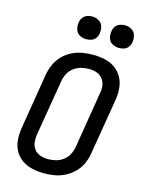

<svg xmlns="http://www.w3.org/2000/svg" viewBox="-140 -1043 856 1133"><g transform="rotate(15 288.0 -476.0)"><path d="M243 8Q274 8 306.5 2.5Q339 -3 369.5 -18.5Q400 -34 424.5 -58.5Q449 -83 463 -114Q477 -145 482 -177L539 -519Q545 -555 542 -591.5Q539 -628 522.5 -658Q506 -688 477.5 -708Q449 -728 414 -735.5Q379 -743 343 -743Q311 -743 278.5 -737.5Q246 -732 215.5 -717Q185 -702 160.5 -677Q136 -652 122.5 -621.5Q109 -591 103 -559L47 -217Q41 -180 43.5 -144Q46 -108 62.5 -77.5Q79 -47 107.5 -27.5Q136 -8 171 0Q206 8 243 8ZM244 -79Q220 -79 197.5 -86.5Q175 -94 160.5 -112Q146 -130 143 -154Q140 -178 144 -202L201 -544Q205 -568 216.5 -590.5Q228 -613 249 -628.5Q270 -644 293.5 -650Q317 -656 341 -656Q365 -656 387.5 -648.5Q410 -641 424.5 -623Q439 -605 442 -581Q445 -557 440 -533L384 -191Q380 -167 368.5 -144.5Q357 -122 336 -106.5Q315 -91 291.5 -85Q268 -79 244 -79ZM479 -821Q494 -821 509.5 -826Q525 -831 535 -844.5Q545 -858 547 -873Q551 -896 545 -917Q539 -938 520 -949Q501 -960 479 -960Q464 -960 448.5 -954.5Q433 -949 423 -935.5Q413 -922 411 -907Q407 -885 413 -863.5Q419 -842 438 -831.5Q457 -821 479 -821ZM279 -821Q294 -821 309.5 -826Q325 -831 335 -844.5Q345 -858 347 -873Q351 -896 345 -917Q339 -938 320 -949Q301 -960 279 -960Q264 -960 248.5 -954.5Q233 -949 223 -935.5Q213 -922 211 -907Q207 -885 213 -863.5Q219 -842 238 -831.5Q257 -821 279 -821Z"/></g></svg>

Font: Iosevka Sparkle Medium Oblique
Style: Regular
Weight: 500
Italic angle: -9°
Designer: Belleve Invis
Foundry: Belleve Invis
Version: Version 4.5.0; ttfautohint (v1.8.3)